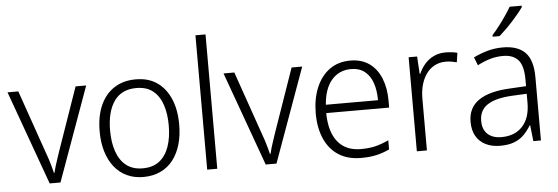

<svg xmlns="http://www.w3.org/2000/svg" viewBox="-50 -919 3147 1082"><g transform="rotate(-5 1524.0 -378.0)"><path d="M192 0 0 -532H61L184 -179Q192 -158 199 -136Q206 -114 211.5 -94Q217 -74 221 -57H224Q228 -74 234 -94Q240 -114 247.5 -136Q255 -158 262 -179L385 -532H445L253 0Z M948 -267Q948 -204 933 -153.5Q918 -103 889.5 -66.5Q861 -30 818.5 -10Q776 10 721 10Q670 10 628.5 -9.5Q587 -29 558 -65.5Q529 -102 513.5 -153Q498 -204 498 -267Q498 -353 525.5 -414.5Q553 -476 604 -509Q655 -542 726 -542Q798 -542 847 -507.5Q896 -473 922 -411.5Q948 -350 948 -267ZM557 -267Q557 -199 575 -147.5Q593 -96 629.5 -67.5Q666 -39 722 -39Q780 -39 816.5 -67.5Q853 -96 871 -147.5Q889 -199 889 -267Q889 -333 872 -384Q855 -435 819 -464Q783 -493 725 -493Q641 -493 599 -433Q557 -373 557 -267Z M1140 0H1083V-760H1140Z M1414 0 1222 -532H1283L1406 -179Q1414 -158 1421 -136Q1428 -114 1433.5 -94Q1439 -74 1443 -57H1446Q1450 -74 1456 -94Q1462 -114 1469.5 -136Q1477 -158 1484 -179L1607 -532H1667L1475 0Z M1940 -542Q2004 -542 2047.5 -510.5Q2091 -479 2113 -424Q2135 -369 2135 -298V-259H1779Q1780 -153 1825.5 -96.5Q1871 -40 1956 -40Q2003 -40 2038 -48.5Q2073 -57 2114 -76V-24Q2077 -7 2040 1.5Q2003 10 1954 10Q1879 10 1827 -23Q1775 -56 1747.5 -117.5Q1720 -179 1720 -262Q1720 -343 1746 -406.5Q1772 -470 1821 -506Q1870 -542 1940 -542ZM1940 -494Q1872 -494 1830 -445.5Q1788 -397 1781 -306H2076Q2076 -362 2061.5 -404Q2047 -446 2016.5 -470Q1986 -494 1940 -494Z M2478 -541Q2496 -541 2513.5 -539Q2531 -537 2545 -533L2537 -480Q2522 -484 2507 -486.5Q2492 -489 2475 -489Q2441 -489 2413.5 -475Q2386 -461 2366.5 -435Q2347 -409 2336.5 -373Q2326 -337 2326 -292V0H2269V-532H2317L2323 -433H2326Q2339 -463 2360 -487.5Q2381 -512 2411 -526.5Q2441 -541 2478 -541Z M2802 -541Q2887 -541 2929 -497.5Q2971 -454 2971 -358V0H2928L2918 -90H2915Q2897 -60 2874.5 -37.5Q2852 -15 2819.5 -2.5Q2787 10 2740 10Q2693 10 2658 -7.5Q2623 -25 2604 -58Q2585 -91 2585 -139Q2585 -219 2646 -260.5Q2707 -302 2824 -307L2914 -312V-349Q2914 -428 2885 -460.5Q2856 -493 2799 -493Q2761 -493 2725.5 -482.5Q2690 -472 2654 -453L2636 -499Q2672 -517 2714 -529Q2756 -541 2802 -541ZM2831 -265Q2737 -260 2691 -229.5Q2645 -199 2645 -139Q2645 -90 2673.5 -64Q2702 -38 2751 -38Q2828 -38 2871 -85.5Q2914 -133 2914 -217V-269ZM2929 -758Q2918 -742 2902 -722.5Q2886 -703 2867 -682Q2848 -661 2828 -641.5Q2808 -622 2790 -606H2751V-615Q2769 -635 2790 -662Q2811 -689 2830 -717Q2849 -745 2861 -766H2929Z"/></g></svg>

Font: Noto Sans Display Light
Style: Regular
Weight: 300
Designer: Monotype Design Team
Foundry: Monotype Imaging Inc.
Version: Version 2.003